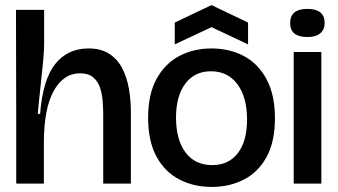

<svg xmlns="http://www.w3.org/2000/svg" viewBox="-20 -724 1331 757"><path d="M44 0V-239L43 -685H154V-548Q154 -524 149.5 -477Q145 -430 139 -376Q133 -322 129 -275H138Q149 -411 198 -472Q247 -533 329 -533Q378 -533 410.5 -512Q443 -491 461.5 -455.5Q480 -420 488 -375.5Q496 -331 496 -283V0H387V-270Q387 -294 385 -322.5Q383 -351 375 -376.5Q367 -402 348 -418.5Q329 -435 296 -435Q230 -435 191.5 -365Q153 -295 153 -161V0Z M815 13Q743 13 686 -17Q629 -47 596.5 -107.5Q564 -168 564 -260Q564 -352 597 -412.5Q630 -473 686.5 -503Q743 -533 814 -533Q886 -533 942.5 -502.5Q999 -472 1031.5 -410.5Q1064 -349 1064 -258Q1064 -165 1031 -105Q998 -45 941.5 -16Q885 13 815 13ZM817 -73Q881 -73 917.5 -120Q954 -167 954 -253Q954 -341 916 -392Q878 -443 812 -443Q747 -443 710.5 -394Q674 -345 674 -261Q674 -173 711.5 -123Q749 -73 817 -73ZM669 -549V-635L814 -704L958 -635V-549L814 -617Z M1138 0V-519H1247V0ZM1192 -578Q1124 -578 1124 -633Q1124 -689 1192 -689Q1260 -689 1260 -633Q1260 -607 1242.5 -592.5Q1225 -578 1192 -578Z"/></svg>

Font: Bricolage Grotesque 48pt Medium
Style: Regular
Weight: 500
Designer: Mathieu Triay
Foundry: Atelier Triay
Version: Version 1.000; ttfautohint (v1.8.4.7-5d5b);gftools[0.9.32]